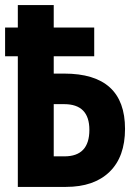

<svg xmlns="http://www.w3.org/2000/svg" viewBox="-20 -734 540 754"><path d="M471 -228Q471 -445 232 -445H191V-513H350V-626H191V-714H50V-626H0V-513H50V0H239Q349 0 410 -59Q471 -118 471 -228ZM191 -325H232Q331 -325 331 -224Q331 -120 233 -120H191Z"/></svg>

Font: Noto Sans Mono UI Condensed ExtraBold
Style: Regular
Weight: 800
Width: 3
Designer: Monotype Design team
Foundry: Monotype Imaging Inc.
Version: 1.000